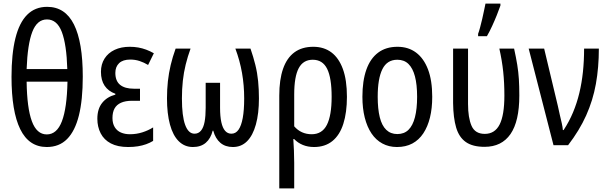

<svg xmlns="http://www.w3.org/2000/svg" viewBox="-20 -807 3378 1067"><path d="M440 -381Q440 -252 418.5 -165.5Q397 -79 353 -34.5Q309 10 240 10Q141 10 92.5 -89Q44 -188 44 -380Q44 -507 65.5 -594Q87 -681 131 -725Q175 -769 242 -769Q342 -769 391 -671Q440 -573 440 -381ZM240 -60Q296 -60 324 -133Q352 -206 355 -353H128Q130 -207 157 -133.5Q184 -60 240 -60ZM241 -699Q186 -699 159.5 -630Q133 -561 128 -423H354Q350 -560 323.5 -629.5Q297 -699 241 -699Z M758 -314V-247H714Q677 -247 652.5 -236Q628 -225 616.5 -204Q605 -183 605 -151Q605 -121 617.5 -100.5Q630 -80 652 -70.5Q674 -61 702 -61Q738 -61 771 -71.5Q804 -82 831 -99V-24Q813 -13 792 -5.5Q771 2 746.5 6Q722 10 692 10Q634 10 596 -10Q558 -30 539.5 -66Q521 -102 521 -147Q521 -202 548 -235.5Q575 -269 621 -281V-286Q582 -300 561.5 -330.5Q541 -361 541 -408Q541 -450 561 -481.5Q581 -513 617 -530Q653 -547 701 -547Q726 -547 748.5 -543Q771 -539 792.5 -531Q814 -523 835 -511L803 -446Q780 -460 755.5 -468Q731 -476 704 -476Q663 -476 642 -456Q621 -436 621 -402Q621 -357 647.5 -335.5Q674 -314 724 -314Z M1372 -537Q1388 -491 1399 -446.5Q1410 -402 1414.5 -356Q1419 -310 1419 -260Q1419 -176 1402 -115Q1385 -54 1353 -22Q1321 10 1274 10Q1232 10 1204.5 -13.5Q1177 -37 1165 -81H1162Q1151 -37 1123.5 -13.5Q1096 10 1052 10Q1006 10 973.5 -22Q941 -54 924.5 -115Q908 -176 908 -260Q908 -310 913 -355.5Q918 -401 928.5 -445.5Q939 -490 956 -537H1039Q1023 -493 1012 -448.5Q1001 -404 996 -357.5Q991 -311 991 -260Q991 -162 1009 -113Q1027 -64 1061 -64Q1083 -64 1097 -81Q1111 -98 1117 -130Q1123 -162 1123 -208V-347H1203V-208Q1203 -160 1210 -128Q1217 -96 1231 -80Q1245 -64 1266 -64Q1290 -64 1305.5 -86Q1321 -108 1329 -151.5Q1337 -195 1337 -260Q1337 -333 1325 -401.5Q1313 -470 1288 -537Z M1908 -269Q1908 -182 1888 -119Q1868 -56 1827 -23Q1786 10 1725 10Q1691 10 1663 -1.5Q1635 -13 1615 -34H1610Q1612 -5 1613.5 29.5Q1615 64 1615 98V240H1532V-276Q1532 -364 1553 -424.5Q1574 -485 1616 -516Q1658 -547 1721 -547Q1780 -547 1821.5 -516Q1863 -485 1885.5 -423.5Q1908 -362 1908 -269ZM1718 -475Q1665 -475 1640 -428Q1615 -381 1615 -282V-105Q1634 -83 1658.5 -72Q1683 -61 1712 -61Q1770 -61 1796.5 -113Q1823 -165 1823 -269Q1823 -374 1798 -424.5Q1773 -475 1718 -475Z M2382 -269Q2382 -205 2369.5 -154Q2357 -103 2332.5 -66Q2308 -29 2271.5 -9.5Q2235 10 2186 10Q2141 10 2105 -9.5Q2069 -29 2044.5 -65.5Q2020 -102 2007 -153.5Q1994 -205 1994 -269Q1994 -358 2016 -420Q2038 -482 2081.5 -514.5Q2125 -547 2189 -547Q2249 -547 2292 -515Q2335 -483 2358.5 -421.5Q2382 -360 2382 -269ZM2079 -269Q2079 -202 2090.5 -155.5Q2102 -109 2126.5 -85.5Q2151 -62 2188 -62Q2226 -62 2250 -85.5Q2274 -109 2286 -155.5Q2298 -202 2298 -269Q2298 -337 2286 -382.5Q2274 -428 2250 -451.5Q2226 -475 2188 -475Q2131 -475 2105 -422.5Q2079 -370 2079 -269Z M2673 9Q2607 9 2569 -17.5Q2531 -44 2515 -98Q2499 -152 2498 -234V-537H2581V-229Q2581 -153 2600.5 -108Q2620 -63 2674 -63Q2730 -63 2756.5 -115Q2783 -167 2783 -276Q2783 -347 2776.5 -408.5Q2770 -470 2755 -537H2837Q2848 -487 2854.5 -447Q2861 -407 2863.5 -367.5Q2866 -328 2866 -276Q2866 -133 2817 -62Q2768 9 2673 9ZM2637 -619Q2642 -632 2648 -654.5Q2654 -677 2660 -702.5Q2666 -728 2670.5 -751Q2675 -774 2678 -787H2761V-776Q2753 -753 2741 -723Q2729 -693 2715 -662.5Q2701 -632 2686 -606H2637Z M2918 -537H3004L3080 -219Q3085 -194 3091 -169Q3097 -144 3102 -122Q3107 -100 3108 -84H3112Q3143 -131 3164.5 -182.5Q3186 -234 3199.5 -290Q3213 -346 3219.5 -407.5Q3226 -469 3226 -537H3308Q3308 -432 3291.5 -340.5Q3275 -249 3237.5 -165.5Q3200 -82 3137 0H3056Z"/></svg>

Font: Noto Sans Display Condensed
Style: Regular
Weight: 400
Width: 3
Designer: Monotype Design Team
Foundry: Monotype Imaging Inc.
Version: Version 2.003